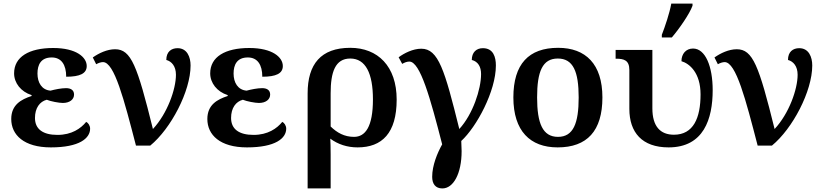

<svg xmlns="http://www.w3.org/2000/svg" viewBox="-20 -816 4623 1076"><path d="M265 10C425 10 485 -41 485 -95C485 -112 474 -128 463 -133C433 -96 382 -60 302 -60C221 -60 176 -92 176 -155C176 -211 203 -247 242 -257C263 -248 311 -239 332 -239C371 -239 395 -259 395 -286C395 -311 377 -322 350 -322C324 -322 289 -315 263 -308C214 -312 190 -353 190 -404C190 -453 209 -494 270 -494C324 -494 351 -453 351 -386C428 -386 466 -404 466 -446C466 -495 408 -547 278 -547C142 -547 59 -497 59 -405C59 -351 97 -302 157 -283V-278C99 -259 43 -229 43 -149C43 -60 114 10 265 10Z M742 0H822C938 -95 1048 -305 1048 -449C1048 -496 1029 -546 975 -546C940 -546 912 -526 912 -480C942 -472 966 -445 966 -397C966 -316 918 -180 837 -93C749 -448 715 -540 625 -540C580 -540 534 -518 500 -494L519 -456C531 -463 546 -468 557 -468C621 -468 675 -258 742 0Z M1364 10C1524 10 1584 -41 1584 -95C1584 -112 1573 -128 1562 -133C1532 -96 1481 -60 1401 -60C1320 -60 1275 -92 1275 -155C1275 -211 1302 -247 1341 -257C1362 -248 1410 -239 1431 -239C1470 -239 1494 -259 1494 -286C1494 -311 1476 -322 1449 -322C1423 -322 1388 -315 1362 -308C1313 -312 1289 -353 1289 -404C1289 -453 1308 -494 1369 -494C1423 -494 1450 -453 1450 -386C1527 -386 1565 -404 1565 -446C1565 -495 1507 -547 1377 -547C1241 -547 1158 -497 1158 -405C1158 -351 1196 -302 1256 -283V-278C1198 -259 1142 -229 1142 -149C1142 -60 1213 10 1364 10Z M1704 240H1833V49C1833 13 1832 -21 1831 -39C1874 -7 1926 10 1984 10C2121 10 2203 -70 2203 -258C2203 -445 2097 -548 1943 -548C1778 -548 1704 -456 1704 -293ZM1964 -49C1910 -49 1869 -72 1833 -107V-293C1833 -411 1858 -488 1943 -488C2029 -488 2070 -405 2070 -259C2070 -105 2027 -49 1964 -49Z M2459 240C2521 240 2567 157 2567 31C2567 15 2566 -9 2565 -26C2651 -105 2759 -305 2759 -449C2759 -496 2745 -546 2686 -546C2650 -546 2624 -523 2624 -480C2659 -471 2676 -442 2676 -401C2676 -316 2630 -176 2554 -93C2472 -424 2437 -543 2341 -543C2294 -543 2245 -518 2214 -495L2234 -458C2246 -465 2260 -471 2274 -471C2335 -471 2392 -264 2458 -7C2431 41 2402 111 2402 175C2402 214 2420 240 2459 240Z M3105 10C3270 10 3356 -82 3356 -270C3356 -457 3262 -548 3108 -548C2943 -548 2857 -457 2857 -270C2857 -82 2951 10 3105 10ZM3107 -49C3021 -49 2990 -125 2990 -270C2990 -415 3020 -488 3106 -488C3192 -488 3223 -415 3223 -270C3223 -125 3193 -49 3107 -49Z M3689 -606H3745C3787 -655 3845 -739 3861 -784V-796H3742C3733 -744 3707 -667 3689 -621ZM3727 10C3924 10 3974 -150 3974 -311C3974 -444 3933 -544 3864 -544C3824 -544 3799 -514 3799 -473C3844 -460 3906 -408 3906 -287C3906 -155 3866 -61 3757 -61C3681 -61 3636 -107 3636 -209V-536H3430V-487H3434C3477 -487 3507 -478 3507 -424V-206C3507 -74 3578 10 3727 10Z M4226 0H4306C4422 -95 4532 -305 4532 -449C4532 -496 4513 -546 4459 -546C4424 -546 4396 -526 4396 -480C4426 -472 4450 -445 4450 -397C4450 -316 4402 -180 4321 -93C4233 -448 4199 -540 4109 -540C4064 -540 4018 -518 3984 -494L4003 -456C4015 -463 4030 -468 4041 -468C4105 -468 4159 -258 4226 0Z"/></svg>

Font: Noto Serif Semi
Style: Regular
Weight: 600
Designer: Monotype Design Team
Foundry: Monotype Imaging Inc.
Version: Version 1.002